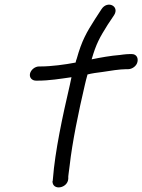

<svg xmlns="http://www.w3.org/2000/svg" viewBox="-20 -741 621 838"><path d="M158 -451H151C132 -451 115 -436 111 -420C107 -402 120 -389 137 -389H145C195 -389 243 -397 292 -404L285 -371C253 -234 220 -80 211 39L210 49L209 50C209 93 276 81 278 39V29C278 25 281 7 284 -18C295 -118 323 -254 350 -369C354 -385 357 -400 362 -416C381 -421 404 -424 428 -427C459 -432 504 -439 530 -439H539C556 -439 576 -452 580 -471C584 -489 575 -505 555 -505H546C529 -505 503 -501 503 -501C464 -498 419 -490 380 -482C400 -551 415 -577 450 -633L478 -675C503 -714 449 -741 423 -701L395 -658C358 -600 337 -564 315 -485C313 -480 311 -474 310 -468C264 -459 203 -451 158 -451Z"/></svg>

Font: Stray Cat
Style: ExBdObl
Weight: 800
Version: Version 1.0